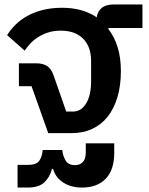

<svg xmlns="http://www.w3.org/2000/svg" viewBox="-20 -599 670 864"><path d="M122 -211H65V-314H143Q174 -314 192.5 -301.5Q211 -289 221 -260L278 -97H309Q345 -97 367.5 -133.5Q390 -170 390 -235V-324Q390 -389 354 -425Q318 -461 254 -461Q221 -461 195.5 -452.5Q170 -444 150 -431Q130 -418 115.5 -402Q101 -386 91 -371L12 -441Q27 -465 49.5 -487.5Q72 -510 102.5 -527Q133 -544 172 -554Q211 -564 260 -564Q352 -564 415 -521Q425 -579 492 -579H621V-473H468V-468Q495 -433 509.5 -386Q524 -339 524 -279Q524 -214 508.5 -162Q493 -110 464.5 -74Q436 -38 395 -19Q354 0 304 0H197ZM59 143H106Q144 143 157 124Q170 105 172 76H260Q263 102 275 123Q287 144 317 144Q340 144 353 130Q366 116 366 87V46H494V90Q494 165 456 205Q418 245 349 245Q299 245 264 222Q229 199 219 161H214Q204 199 179 222Q154 245 105 245H59Z"/></svg>

Font: IBM Plex Sans Thai SemiBold
Style: Regular
Weight: 600
Designer: Mike Abbink, Paul van der Laan, Pieter van Rosmalen, Ben Mitchell, Mark Frömberg
Foundry: Bold Monday
Version: Version 1.1